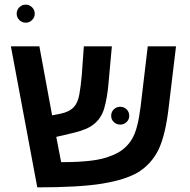

<svg xmlns="http://www.w3.org/2000/svg" viewBox="-20 -804 820 829"><path d="M141 5 27 -604H150L205 -306L241 -313Q280 -321 299 -342Q316 -360 322.5 -396Q329 -432 333 -478L342 -604H463L448 -439Q443 -383 430.5 -338Q418 -293 384 -267Q358 -245 296 -230L223 -213L244 -104H256Q318 -104 370.5 -110Q423 -116 459 -131Q518 -152 549 -202Q563 -225 572 -260Q581 -295 587 -343L618 -604H740L709 -346Q695 -221 664 -157Q633 -95 576 -60Q520 -27 420 -11Q371 -3 301 1Q231 5 141 5ZM460 -304Q460 -321 471.5 -332Q483 -343 499 -343Q515 -343 526.5 -332Q538 -321 538 -304Q538 -288 526.5 -277Q515 -266 499 -266Q483 -266 471.5 -277Q460 -288 460 -304ZM52 -745Q52 -761 63.5 -772.5Q75 -784 91 -784Q107 -784 118.5 -772.5Q130 -761 130 -745Q130 -729 118.5 -717.5Q107 -706 91 -706Q75 -706 63.5 -717.5Q52 -729 52 -745Z"/></svg>

Font: Noto Sans Hebrew Droid SemiBold
Style: Regular
Weight: 600
Designer: Monotype Design Team
Foundry: Monotype Imaging Inc.
Version: Version 1.100; ttfautohint (v1.8.4.7-5d5b)